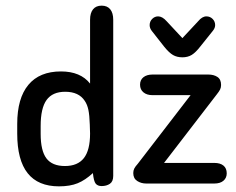

<svg xmlns="http://www.w3.org/2000/svg" viewBox="-20 -650 835 680"><path d="M299 -354Q265 -397 196 -397Q120 -397 80.5 -349.5Q41 -302 41 -211V-177Q41 -83 78 -36.5Q115 10 189 10Q228 10 255 -1Q282 -12 309 -37Q312 -8 319 0.5Q326 9 340 9Q357 9 369 1Q381 -7 381 -27V-580Q381 -604 370.5 -617Q360 -630 340 -630Q320 -630 309.5 -617Q299 -604 299 -580ZM298 -209 299 -177Q299 -118 277 -90Q255 -62 210 -62Q165 -62 144.5 -89Q124 -116 124 -176V-204Q124 -267 145 -296Q166 -325 211 -325Q259 -325 280 -293Q289 -280 293 -261Q297 -242 298 -209ZM561 -73 748 -316Q756 -326 759.5 -333Q763 -340 763 -349Q763 -369 750 -377.5Q737 -386 718 -386H520Q500 -386 488 -376.5Q476 -367 476 -350Q476 -333 488 -323Q500 -313 520 -313H655L468 -70Q459 -60 455.5 -53Q452 -46 452 -37Q452 -18 466 -9Q480 0 498 0H739Q760 0 771.5 -10Q783 -20 783 -36Q783 -54 771.5 -63.5Q760 -73 739 -73ZM626 -515 570 -575Q555 -592 540 -592Q528 -592 519 -583Q510 -574 510 -561Q510 -550 518 -540L562 -484Q579 -463 593 -455Q607 -447 626 -447Q645 -447 659 -455.5Q673 -464 690 -486L734 -541Q742 -551 742 -561Q742 -574 733 -583Q724 -592 711 -592Q696 -592 682 -575Z"/></svg>

Font: Beiruti Medium
Style: Regular
Weight: 500
Designer: Arlette Boutros
Foundry: Boutros
Version: Version 1.41